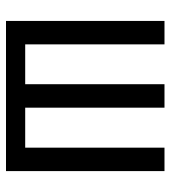

<svg xmlns="http://www.w3.org/2000/svg" viewBox="16 -584 568 640"><g transform="rotate(90 300.0 -264.0)"><path d="M49.8 0V-528.3H127.9V-64H260.7V-528.3H338.9V-64H472.2V-528.3H550.3V0Z"/></g></svg>

Font: Cousine
Style: Regular
Weight: 400
Monospace: yes
Designer: Steve Matteson
Foundry: Ascender Corporation
Version: Version 1.20